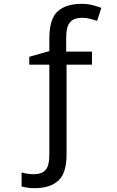

<svg xmlns="http://www.w3.org/2000/svg" viewBox="-20 -744 612 1004"><path d="M407 -724Q438 -724 464.5 -717Q491 -710 510 -703L488 -635Q472 -640 451.5 -645.5Q431 -651 410 -651Q366 -651 346 -627.5Q326 -604 326 -543V-474H461V-406H328V64Q328 162 284.5 201Q241 240 161 240Q142 240 124 237.5Q106 235 93 231V158Q108 162 124 164.5Q140 167 156 167Q198 167 218 145Q238 123 238 64V-406H133V-447L238 -477V-542Q238 -646 282 -685Q326 -724 407 -724Z"/></svg>

Font: Noto Sans
Style: Regular
Weight: 400
Designer: Monotype Design Team
Foundry: Monotype Imaging Inc.
Version: Version 1.902